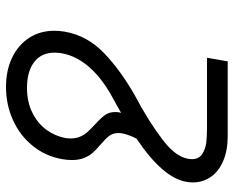

<svg xmlns="http://www.w3.org/2000/svg" viewBox="-90 -508 779 640"><g transform="rotate(-90 300.0 -188.5)"><path d="M11.5 64.5Q11.5 52.5 13.5 42.5Q27 -36 157.5 -123.5Q170 -148 174.5 -169Q176 -176.5 176 -182.5Q176 -202 166.8 -214.2Q157.5 -226.5 137.5 -243.5Q121 -257.5 110.8 -268.8Q100.5 -280 93.2 -297.5Q86 -315 86 -339Q86 -353.5 89 -371.5Q99 -427.5 133.8 -470Q168.5 -512.5 219.8 -535.5Q271 -558.5 329.5 -558.5Q385 -558.5 427.5 -538Q470 -517.5 493.5 -481Q517 -444.5 517 -397Q517 -380.5 514 -363Q501 -288 442.8 -232Q384.5 -176 301.5 -129Q218.5 -85.5 153.8 -36.5Q89 12.5 89 61.5Q89 85 106.8 96Q124.5 107 145.2 109.2Q166 111.5 192.5 111.5H427L415 180.5H166Q118 180.5 83 165.5Q48 150.5 29.8 124.2Q11.5 98 11.5 64.5ZM158 -342.5Q158 -324.5 164.5 -310.2Q171 -296 180.2 -286Q189.5 -276 205 -261.5Q226 -242.5 236 -228.5Q246 -214.5 246 -195Q246 -186.5 245 -182L243.5 -175L289 -200.5Q354.5 -235 393.8 -278.8Q433 -322.5 442 -373Q444 -383.5 444 -396.5Q444 -440.5 412.8 -464.5Q381.5 -488.5 326.5 -488.5Q279 -488.5 243 -470.2Q207 -452 186.2 -422.8Q165.5 -393.5 159.5 -361Q158 -351.5 158 -342.5Z"/></g></svg>

Font: JuliaMono Light
Style: Italic
Weight: 300
Italic angle: -9°
Monospace: yes
Designer: cormullion
Foundry: corm
Version: Version 0.054; ttfautohint (v1.8.4)